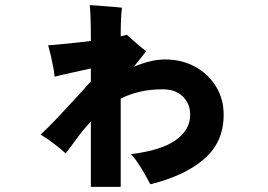

<svg xmlns="http://www.w3.org/2000/svg" viewBox="-20 -632 1040 746"><path d="M333 94V-160Q304 -129 280 -96Q256 -63 235 -36Q216 -54 188 -75Q160 -96 138 -109Q165 -134 199.5 -170.5Q234 -207 269.5 -245.5Q305 -284 333 -316V-366Q298 -358 256.5 -349Q215 -340 192 -334Q191 -350 186.5 -373.5Q182 -397 176.5 -420Q171 -443 167 -456Q196 -458 241.5 -462.5Q287 -467 333 -473V-479Q333 -530 332 -558.5Q331 -587 329 -612Q336 -612 354 -610.5Q372 -609 393 -607.5Q414 -606 431 -604.5Q448 -603 454 -602Q449 -570 449 -491Q464 -494 473 -497Q490 -481 511 -463Q532 -445 548 -433Q540 -422 527.5 -407Q515 -392 500 -373Q532 -386 562.5 -393.5Q593 -401 621 -401Q687 -401 738.5 -372.5Q790 -344 819.5 -295.5Q849 -247 849 -186Q849 -80 773.5 -14.5Q698 51 564 84Q551 58 529.5 22.5Q508 -13 489 -33Q608 -48 663.5 -88Q719 -128 719 -186Q719 -229 690.5 -257Q662 -285 612 -285Q563 -285 523 -275.5Q483 -266 449 -249V94Z"/></svg>

Font: Zen Kaku Gothic Antique Black
Style: Regular
Weight: 900
Designer: Yoshimichi Ohira
Foundry: Positype
Version: Version 1.001